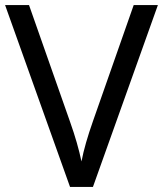

<svg xmlns="http://www.w3.org/2000/svg" viewBox="-20 -734 640 754"><path d="M600 -714H505L345 -258C324 -198 309 -147 300 -100C290 -147 276 -197 255 -256L94 -714H0L255 0H345Z"/></svg>

Font: Noto Sans Hebrew Droid Medium
Style: Regular
Weight: 500
Designer: Monotype Design Team
Foundry: Monotype Imaging Inc.
Version: Version 1.100